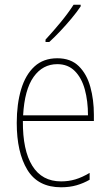

<svg xmlns="http://www.w3.org/2000/svg" viewBox="-20 -784 468 814"><path d="M223 -537Q280 -537 314 -503.5Q348 -470 363 -415.5Q378 -361 378 -298V-271H77Q76 -147 117 -81Q158 -15 239 -15Q271 -15 299.5 -23.5Q328 -32 360 -51V-22Q334 -7 304.5 1.5Q275 10 239 10Q141 10 96 -64Q51 -138 51 -263Q51 -343 69.5 -405Q88 -467 126 -502Q164 -537 223 -537ZM223 -512Q161 -512 122.5 -458Q84 -404 78 -295H353Q353 -356 339.5 -405Q326 -454 297 -483Q268 -512 223 -512ZM322 -757Q306 -733 283 -705.5Q260 -678 235.5 -652Q211 -626 189 -606H173V-616Q207 -653 237.5 -690Q268 -727 292 -764H322Z"/></svg>

Font: Noto Sans Georgian Condensed Thin
Style: Regular
Weight: 100
Width: 3
Designer: Monotype Design Team, Akaki Razmadze
Foundry: Google LLC
Version: Version 2.005; ttfautohint (v1.8.4.7-5d5b)